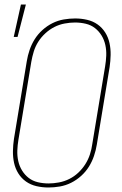

<svg xmlns="http://www.w3.org/2000/svg" viewBox="-20 -825 540 853"><path d="M195 8Q168 8 142 2Q116 -4 95.5 -18.5Q75 -33 61.5 -54.5Q48 -76 42.5 -101.5Q37 -127 37.5 -154Q38 -181 42 -208L99 -553Q103 -578 111.5 -603Q120 -628 134 -650.5Q148 -673 168.5 -691.5Q189 -710 213 -722Q237 -734 263 -738.5Q289 -743 314 -743Q341 -743 367 -737Q393 -731 413.5 -716.5Q434 -702 447.5 -680.5Q461 -659 466.5 -633.5Q472 -608 471.5 -581Q471 -554 467 -527L410 -182Q406 -157 397.5 -132Q389 -107 375 -84.5Q361 -62 340.5 -43.5Q320 -25 296 -13Q272 -1 246 3.5Q220 8 195 8ZM196 -10Q218 -10 242 -14.5Q266 -19 288 -30Q310 -41 328 -58Q346 -75 359 -95.5Q372 -116 379.5 -139Q387 -162 390 -185L447 -530Q451 -554 452 -578Q453 -602 448 -625Q443 -648 431 -667.5Q419 -687 401.5 -700.5Q384 -714 361 -719.5Q338 -725 313 -725Q291 -725 267 -720.5Q243 -716 221.5 -705Q200 -694 181.5 -677Q163 -660 150 -639.5Q137 -619 130 -596Q123 -573 119 -550L62 -205Q58 -181 57 -157Q56 -133 61 -110Q66 -87 78 -67.5Q90 -48 107.5 -34.5Q125 -21 148 -15.5Q171 -10 196 -10ZM41 -661 73 -805H95L58 -661Z"/></svg>

Font: Iosevka Term Curly Th Obl
Style: Regular
Weight: 100
Italic angle: -9°
Designer: Belleve Invis
Foundry: Belleve Invis
Version: Version 32.3.0